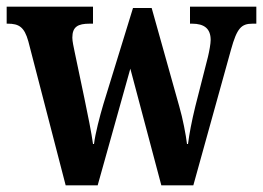

<svg xmlns="http://www.w3.org/2000/svg" viewBox="-23 -556 789 576"><path d="M62 -432 174 0H270L368 -350L461 0H557L670 -407C688 -472 701 -485 735 -485H746V-536H547V-485H553C590 -485 609 -470 609 -436C609 -425 605 -403 601 -386L563 -237C552 -192 545 -155 541 -124H538C535 -150 525 -202 515 -236L432 -532H376L287 -243C276 -206 263 -156 259 -124H256C252 -155 240 -214 230 -262L201 -400C198 -415 194 -432 194 -443C194 -476 211 -485 246 -485H256V-536H-3V-485H0C34 -485 50 -475 62 -432Z"/></svg>

Font: Noto Serif Georgian Condensed Bold
Style: Regular
Weight: 700
Width: 3
Designer: Monotype Design Team, Akaki Razmadze
Foundry: Google LLC
Version: Version 2.003